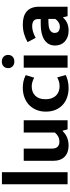

<svg xmlns="http://www.w3.org/2000/svg" viewBox="641 -1396 766 2088"><g transform="rotate(-90 1024.0 -352.0)"><path d="M64 0V-714H195V0Z M627 -477H760V0H661L647 -54H643Q632 -43 617.5 -31.5Q603 -20 583.5 -10.5Q564 -1 539.5 5Q515 11 485 11Q408 11 363.5 -32Q319 -75 319 -159V-477H452V-170Q452 -127 472.5 -108Q493 -89 525 -89Q561 -89 586.5 -104Q612 -119 627 -139Z M1130 -87Q1162 -87 1186.5 -95.5Q1211 -104 1227 -112L1252 -20Q1232 -9 1194 1Q1156 11 1111 11Q1057 11 1010 -5Q963 -21 928.5 -52.5Q894 -84 874 -130Q854 -176 854 -237Q854 -293 873 -339Q892 -385 926 -418Q960 -451 1008 -469Q1056 -487 1113 -487Q1144 -487 1178.5 -481Q1213 -475 1251 -455L1223 -363Q1202 -375 1177.5 -382.5Q1153 -390 1128 -390Q1066 -390 1027.5 -352Q989 -314 989 -241Q989 -198 1001.5 -168.5Q1014 -139 1034 -121Q1054 -103 1079 -95Q1104 -87 1130 -87Z M1332 0V-477H1465V0ZM1399 -579Q1365 -579 1346 -598.5Q1327 -618 1327 -647Q1327 -676 1346 -695.5Q1365 -715 1399 -715Q1432 -715 1451.5 -695.5Q1471 -676 1471 -647Q1471 -618 1452 -598.5Q1433 -579 1399 -579Z M1610 -435Q1653 -460 1701 -473.5Q1749 -487 1803 -487Q1846 -487 1881.5 -477Q1917 -467 1942.5 -445.5Q1968 -424 1981.5 -390.5Q1995 -357 1995 -310V0H1892L1880 -49H1876Q1853 -21 1817.5 -5Q1782 11 1735 11Q1696 11 1666 -0.5Q1636 -12 1615 -31.5Q1594 -51 1583.5 -78Q1573 -105 1573 -136Q1573 -177 1590.5 -206.5Q1608 -236 1639 -255Q1670 -274 1711.5 -283Q1753 -292 1801 -292H1861V-321Q1861 -354 1840.5 -369.5Q1820 -385 1783 -385Q1754 -385 1723.5 -376Q1693 -367 1656 -347ZM1862 -209 1819 -208Q1758 -206 1734 -187.5Q1710 -169 1710 -143Q1710 -109 1730.5 -96.5Q1751 -84 1777 -84Q1803 -84 1826.5 -99Q1850 -114 1862 -134Z"/></g></svg>

Font: Mukta Vaani
Style: Bold
Weight: 700
Designer: Noopur Datye, Girish Dalvi, Yashodeep Gholap, Pallavi Karambelkar
Foundry: Ek Type
Version: Version 2.538;PS 1.000;hotconv 16.6.51;makeotf.lib2.5.65220;